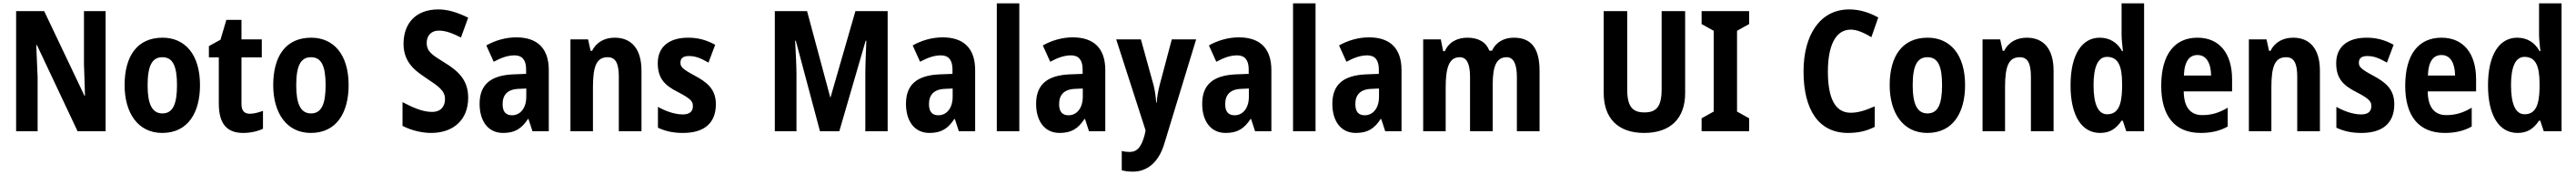

<svg xmlns="http://www.w3.org/2000/svg" viewBox="-20 -846 15339 1040"><path d="M609 -66V-780H480V-463C482 -406 484 -362 486 -277H483L243 -780H76V-66H204V-387C201 -442 200 -494 196 -578H200L442 -66Z M1171 -340C1171 -522 1082 -622 948 -622C796 -622 722 -511 722 -340C722 -177 800 -56 946 -56C1101 -56 1171 -179 1171 -340ZM859 -339C859 -454 885 -506 947 -506C1009 -506 1034 -454 1034 -340C1034 -226 1009 -172 947 -172C886 -172 859 -227 859 -339Z M1468 -170C1434 -170 1418 -189 1418 -228V-505H1539V-612H1418V-728H1328L1293 -610L1224 -572V-505H1283V-231C1283 -108 1333 -56 1428 -56C1472 -56 1516 -66 1546 -81V-187C1517 -177 1492 -170 1468 -170Z M2056 -340C2056 -522 1967 -622 1833 -622C1681 -622 1607 -511 1607 -340C1607 -177 1685 -56 1831 -56C1986 -56 2056 -179 2056 -340ZM1744 -339C1744 -454 1770 -506 1832 -506C1894 -506 1919 -454 1919 -340C1919 -226 1894 -172 1832 -172C1771 -172 1744 -227 1744 -339Z M2768 -265C2768 -365 2716 -421 2624 -476C2553 -520 2521 -539 2521 -592C2521 -634 2548 -664 2592 -664C2632 -664 2667 -652 2725 -623L2768 -741C2698 -775 2644 -790 2590 -790C2457 -790 2383 -708 2383 -585C2383 -459 2478 -411 2525 -377C2585 -337 2630 -309 2630 -258C2630 -216 2608 -181 2552 -181C2494 -181 2435 -209 2377 -239V-98C2431 -70 2495 -56 2547 -56C2679 -56 2768 -133 2768 -265Z M3054 -624C2992 -624 2929 -606 2876 -576L2920 -479C2967 -504 3004 -517 3045 -517C3091 -517 3113 -487 3113 -434V-407L3035 -404C2904 -398 2836 -345 2836 -229C2836 -131 2883 -56 2976 -56C3048 -56 3087 -83 3124 -139H3127L3151 -66H3248V-429C3248 -560 3179 -624 3054 -624ZM3070 -318 3114 -320V-271C3114 -203 3078 -161 3029 -161C2994 -161 2973 -180 2973 -227C2973 -282 3002 -316 3070 -318Z M3641 -622C3586 -622 3534 -600 3506 -544H3497L3482 -612H3377V-66H3511V-328C3511 -454 3533 -506 3599 -506C3648 -506 3665 -466 3665 -389V-66H3800V-426C3800 -557 3739 -622 3641 -622Z M4243 -227C4243 -318 4188 -358 4118 -396C4041 -437 4032 -450 4032 -474C4032 -500 4049 -513 4082 -513C4128 -513 4159 -496 4199 -474L4239 -580C4184 -610 4134 -622 4078 -622C3965 -622 3897 -568 3897 -471C3897 -384 3934 -340 4017 -299C4103 -255 4106 -239 4106 -214C4106 -184 4087 -166 4046 -166C3996 -166 3940 -187 3898 -211V-87C3944 -66 3988 -56 4047 -56C4170 -56 4243 -111 4243 -227Z M4863 -66H4978L5135 -604H5139C5137 -549 5133 -459 5133 -409V-66H5266V-780H5074L4926 -268H4924L4786 -780H4594V-66H4723V-405C4723 -454 4718 -546 4715 -604H4719Z M5593 -624C5531 -624 5468 -606 5415 -576L5459 -479C5506 -504 5543 -517 5584 -517C5630 -517 5652 -487 5652 -434V-407L5574 -404C5443 -398 5375 -345 5375 -229C5375 -131 5422 -56 5515 -56C5587 -56 5626 -83 5663 -139H5666L5690 -66H5787V-429C5787 -560 5718 -624 5593 -624ZM5609 -318 5653 -320V-271C5653 -203 5617 -161 5568 -161C5533 -161 5512 -180 5512 -227C5512 -282 5541 -316 5609 -318Z M6050 -66V-826H5916V-66Z M6368 -624C6306 -624 6243 -606 6190 -576L6234 -479C6281 -504 6318 -517 6359 -517C6405 -517 6427 -487 6427 -434V-407L6349 -404C6218 -398 6150 -345 6150 -229C6150 -131 6197 -56 6290 -56C6362 -56 6401 -83 6438 -139H6441L6465 -66H6562V-429C6562 -560 6493 -624 6368 -624ZM6384 -318 6428 -320V-271C6428 -203 6392 -161 6343 -161C6308 -161 6287 -180 6287 -227C6287 -282 6316 -316 6384 -318Z M6627 -612 6802 -71 6796 -43C6776 29 6752 57 6706 57C6690 57 6674 55 6660 51V166C6679 171 6701 174 6727 174C6803 174 6878 128 6914 6L7103 -612H6958L6885 -338C6875 -298 6871 -270 6868 -236H6865C6863 -271 6858 -304 6850 -338L6774 -612Z M7357 -624C7295 -624 7232 -606 7179 -576L7223 -479C7270 -504 7307 -517 7348 -517C7394 -517 7416 -487 7416 -434V-407L7338 -404C7207 -398 7139 -345 7139 -229C7139 -131 7186 -56 7279 -56C7351 -56 7390 -83 7427 -139H7430L7454 -66H7551V-429C7551 -560 7482 -624 7357 -624ZM7373 -318 7417 -320V-271C7417 -203 7381 -161 7332 -161C7297 -161 7276 -180 7276 -227C7276 -282 7305 -316 7373 -318Z M7814 -66V-826H7680V-66Z M8132 -624C8070 -624 8007 -606 7954 -576L7998 -479C8045 -504 8082 -517 8123 -517C8169 -517 8191 -487 8191 -434V-407L8113 -404C7982 -398 7914 -345 7914 -229C7914 -131 7961 -56 8054 -56C8126 -56 8165 -83 8202 -139H8205L8229 -66H8326V-429C8326 -560 8257 -624 8132 -624ZM8148 -318 8192 -320V-271C8192 -203 8156 -161 8107 -161C8072 -161 8051 -180 8051 -227C8051 -282 8080 -316 8148 -318Z M8995 -622C8940 -622 8890 -599 8865 -545H8849C8830 -595 8785 -622 8718 -622C8665 -622 8610 -601 8584 -542H8574L8560 -612H8455V-66H8589V-326C8589 -444 8609 -506 8673 -506C8715 -506 8734 -466 8734 -388V-66H8869V-343C8869 -452 8891 -506 8952 -506C8994 -506 9013 -464 9013 -388V-66H9148V-425C9148 -560 9098 -622 8995 -622Z M10015 -292V-780H9875V-315C9875 -212 9843 -178 9773 -178C9705 -178 9670 -208 9670 -314V-780H9530V-294C9530 -143 9615 -56 9771 -56C9932 -56 10015 -147 10015 -292Z M10396 -66V-143L10324 -183V-663L10396 -703V-780H10113V-703L10185 -663V-183L10113 -143V-66Z M11001 -670C11038 -670 11081 -651 11124 -625L11165 -742C11111 -772 11054 -790 10992 -790C10817 -790 10720 -636 10720 -422C10720 -192 10811 -56 10985 -56C11046 -56 11094 -67 11144 -92V-214C11089 -190 11046 -176 11001 -176C10907 -176 10865 -264 10865 -421C10865 -567 10907 -670 11001 -670Z M11682 -340C11682 -522 11593 -622 11459 -622C11307 -622 11233 -511 11233 -340C11233 -177 11311 -56 11457 -56C11612 -56 11682 -179 11682 -340ZM11370 -339C11370 -454 11396 -506 11458 -506C11520 -506 11545 -454 11545 -340C11545 -226 11520 -172 11458 -172C11397 -172 11370 -227 11370 -339Z M12050 -622C11995 -622 11943 -600 11915 -544H11906L11891 -612H11786V-66H11920V-328C11920 -454 11942 -506 12008 -506C12057 -506 12074 -466 12074 -389V-66H12209V-426C12209 -557 12148 -622 12050 -622Z M12486 -56C12546 -56 12582 -82 12614 -129H12621L12642 -66H12748V-826H12614V-640C12614 -607 12619 -576 12622 -542H12617C12589 -594 12542 -622 12484 -622C12377 -622 12310 -520 12310 -339C12310 -159 12376 -56 12486 -56ZM12528 -167C12475 -167 12447 -225 12447 -340C12447 -450 12474 -508 12527 -508C12592 -508 12617 -457 12617 -349V-322C12615 -216 12590 -167 12528 -167Z M13066 -622C12929 -622 12850 -522 12850 -336C12850 -159 12929 -56 13085 -56C13148 -56 13199 -68 13246 -94V-206C13194 -175 13149 -162 13094 -162C13024 -162 12985 -209 12984 -303H13272V-375C13272 -528 13197 -622 13066 -622ZM13066 -519C13119 -519 13146 -471 13147 -397H12985C12988 -485 13020 -519 13066 -519Z M13636 -622C13581 -622 13529 -600 13501 -544H13492L13477 -612H13372V-66H13506V-328C13506 -454 13528 -506 13594 -506C13643 -506 13660 -466 13660 -389V-66H13795V-426C13795 -557 13734 -622 13636 -622Z M14238 -227C14238 -318 14183 -358 14113 -396C14036 -437 14027 -450 14027 -474C14027 -500 14044 -513 14077 -513C14123 -513 14154 -496 14194 -474L14234 -580C14179 -610 14129 -622 14073 -622C13960 -622 13892 -568 13892 -471C13892 -384 13929 -340 14012 -299C14098 -255 14101 -239 14101 -214C14101 -184 14082 -166 14041 -166C13991 -166 13935 -187 13893 -211V-87C13939 -66 13983 -56 14042 -56C14165 -56 14238 -111 14238 -227Z M14519 -622C14382 -622 14303 -522 14303 -336C14303 -159 14382 -56 14538 -56C14601 -56 14652 -68 14699 -94V-206C14647 -175 14602 -162 14547 -162C14477 -162 14438 -209 14437 -303H14725V-375C14725 -528 14650 -622 14519 -622ZM14519 -519C14572 -519 14599 -471 14600 -397H14438C14441 -485 14473 -519 14519 -519Z M14972 -56C15032 -56 15068 -82 15100 -129H15107L15128 -66H15234V-826H15100V-640C15100 -607 15105 -576 15108 -542H15103C15075 -594 15028 -622 14970 -622C14863 -622 14796 -520 14796 -339C14796 -159 14862 -56 14972 -56ZM15014 -167C14961 -167 14933 -225 14933 -340C14933 -450 14960 -508 15013 -508C15078 -508 15103 -457 15103 -349V-322C15101 -216 15076 -167 15014 -167Z"/></svg>

Font: Noto Sans Malayalam UI Condensed
Style: Bold
Weight: 700
Width: 3
Designer: Jelle Bosma - Monotype Design Team
Foundry: Monotype Imaging Inc.
Version: Version 2.104